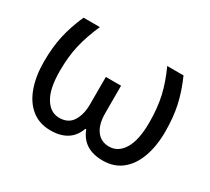

<svg xmlns="http://www.w3.org/2000/svg" viewBox="-111 -722 1005 918"><g transform="rotate(30 391.0 -263.0)"><path d="M667 -536Q698 -466 712 -402Q726 -338 726 -260Q726 -180 704 -119Q682 -58 639.5 -24Q597 10 535 10Q427 10 393 -80H388Q356 10 247 10Q185 10 142.5 -24Q100 -58 78 -119Q56 -180 56 -260Q56 -338 70 -402Q84 -466 115 -536H205Q174 -466 159 -402.5Q144 -339 144 -259Q144 -162 174 -112.5Q204 -63 253 -63Q303 -63 326 -100Q349 -137 349 -193V-344H433V-193Q433 -131 458 -97Q483 -63 528 -63Q578 -63 608 -112.5Q638 -162 638 -259Q638 -339 623.5 -402.5Q609 -466 577 -536Z"/></g></svg>

Font: Noto IKEA Simplified Chinese
Style: Regular
Weight: 400
Designer: Monotype Design Team
Foundry: Monotype Imaging Inc.
Version: Version 1.100